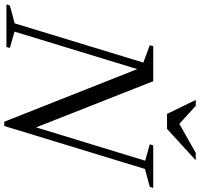

<svg xmlns="http://www.w3.org/2000/svg" viewBox="-61 -885 934 896"><g transform="rotate(90 406.0 -437.0)"><path d="M560.5 -118 543 -108 708 -647.5 631.5 -669 636.5 -685H835L830 -669L746.5 -646.5L546 10H526L271 -634.5L287.5 -633.5L105.5 -37.5L182 -16L177 0H-21.5L-16.5 -16L67 -38.5L250 -639L169 -669L173.5 -685H337ZM706 -883.5 559.5 -749.5H489.5L424.5 -883.5H452L544 -799.5H523L671.5 -883.5Z"/></g></svg>

Font: Newsreader 36pt
Style: Italic
Weight: 400
Italic angle: -17°
Designer: Hugues Gentile
Foundry: Production Type
Version: Version 1.003